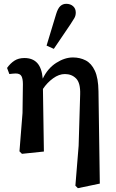

<svg xmlns="http://www.w3.org/2000/svg" viewBox="-20 -794 606 1006"><path d="M375 179 392 -30 400 -299Q402 -359 379 -382.5Q356 -406 320 -406Q289 -406 258 -383.5Q227 -361 205 -328L210 0L95 12L82 -1L98 -202L100 -353Q100 -381 92.5 -395Q85 -409 62 -409Q55 -409 46 -408Q37 -407 29 -406L17 -438Q34 -462 55.5 -476Q77 -490 108 -490Q151 -490 175 -464Q199 -438 204 -382Q230 -436 274.5 -464.5Q319 -493 362 -493Q399 -493 429 -477.5Q459 -462 477 -423.5Q495 -385 496 -316L503 168L388 192ZM224 -555 274 -720Q283 -750 296 -762Q309 -774 327 -774Q349 -774 363 -761.5Q377 -749 377 -728Q377 -712 369.5 -699Q362 -686 348 -665L262 -538Z"/></svg>

Font: Source Serif Pro SemiBold
Style: Regular
Weight: 600
Designer: Frank Grießhammer
Foundry: Adobe Systems Incorporated
Version: Version 3.001;hotconv 1.0.111;makeotfexe 2.5.65597